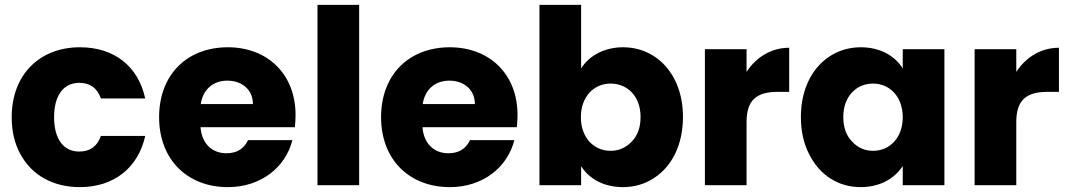

<svg xmlns="http://www.w3.org/2000/svg" viewBox="-20 -760 4386 788"><path d="M64 -127C111 -40 199 8 308 8C447 8 547 -71 576 -202H394C379 -159 349 -138 305 -138C242 -138 202 -188 202 -279C202 -370 242 -420 305 -420C349 -420 379 -399 394 -356H576C547 -489 448 -566 308 -566C143 -566 28 -454 28 -279C28 -221 40 -170 64 -127Z M633 -279C633 -104 750 8 915 8C1052 8 1152 -74 1180 -185H998C981 -149 952 -131 909 -131C852 -131 808 -169 803 -238H1190C1192 -255 1193 -272 1193 -288C1193 -457 1077 -566 915 -566C748 -566 633 -454 633 -279ZM804 -333C813 -394 856 -429 913 -429C973 -429 1018 -392 1018 -333Z M1283 -740V0H1454V-740Z M1544 -279C1544 -104 1661 8 1826 8C1963 8 2063 -74 2091 -185H1909C1892 -149 1863 -131 1820 -131C1763 -131 1719 -169 1714 -238H2101C2103 -255 2104 -272 2104 -288C2104 -457 1988 -566 1826 -566C1659 -566 1544 -454 1544 -279ZM1715 -333C1724 -394 1767 -429 1824 -429C1884 -429 1929 -392 1929 -333Z M2365 0V-78C2398 -26 2458 8 2537 8C2583 8 2625 -4 2662 -28C2737 -75 2783 -165 2783 -280C2783 -454 2675 -566 2537 -566C2460 -566 2397 -531 2365 -479V-740H2194V0ZM2364 -279C2364 -364 2418 -417 2486 -417C2555 -417 2609 -365 2609 -280C2609 -237 2597 -204 2573 -179C2549 -154 2520 -141 2486 -141C2418 -141 2364 -194 2364 -279Z M3044 0V-259C3044 -351 3087 -383 3172 -383H3219V-564C3146 -564 3084 -526 3044 -465V-558H2873V0Z M3267 -280C3267 -223 3278 -172 3300 -129C3343 -41 3421 8 3512 8C3591 8 3652 -27 3685 -79V0H3856V-558H3685V-479C3653 -531 3592 -566 3513 -566C3375 -566 3267 -454 3267 -280ZM3441 -280C3441 -365 3495 -417 3563 -417C3631 -417 3685 -364 3685 -279C3685 -194 3631 -141 3563 -141C3529 -141 3500 -154 3477 -179C3453 -204 3441 -237 3441 -280Z M4151 0V-259C4151 -351 4194 -383 4279 -383H4326V-564C4253 -564 4191 -526 4151 -465V-558H3980V0Z"/></svg>

Font: Poppins
Style: Bold
Weight: 700
Designer: Ninad Kale (Devanagari), Jonny Pinhorn (Latin)
Foundry: Indian Type Foundry
Version: 4.004